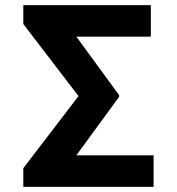

<svg xmlns="http://www.w3.org/2000/svg" viewBox="-20 -724 686 744"><path d="M575.2 0H70.3V-72.3L284.2 -351.6L70.3 -630.9V-704.1H564.5V-582H275.9L441.4 -355.5V-348.6L275.9 -122.1H575.2Z"/></svg>

Font: WEMIX Pretendard
Style: Bold
Weight: 700
Designer: Base glyphs from Inter by Rasmus Andersson; Hangeul glyphs from Noto Sans CJK(Source Han Sans) by Jang Soo-young and Kan
Foundry: Kil Hyung-jin
Version: Version 1.000